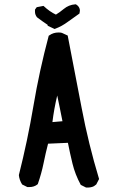

<svg xmlns="http://www.w3.org/2000/svg" viewBox="-20 -834 540 860"><path d="M111.3 3.9Q108.4 3.9 102.5 3.9L79.1 -7.8Q66.4 -28.3 64.5 -49.8Q103.5 -204.1 129.9 -360.4Q156.2 -516.6 198.2 -673.8L201.2 -675.8Q218.8 -688.5 242.2 -688.5Q253.9 -688.5 257.8 -686.5L283.2 -674.8Q315.4 -510.7 345.7 -350.6Q376 -190.4 423.8 -32.2L411.1 -7.8Q401.4 1 392.1 3.4Q382.8 5.9 377 5.9Q371.1 5.9 365.2 5.9L341.8 -5.9Q316.4 -52.7 304.7 -101.1Q293 -149.4 284.2 -194.3L195.3 -190.4Q184.6 -149.4 175.3 -103.5Q166 -57.6 149.4 -9.8L147.5 -7.8Q132.8 3.9 111.3 3.9ZM214.8 -287.1 259.8 -291Q252.9 -328.1 246.6 -356.9Q240.2 -385.7 236.3 -406.2Q221.7 -344.7 214.8 -287.1ZM136.7 -781.2Q136.7 -785.2 136.7 -791L144.5 -801.8L174.8 -807.6Q203.1 -781.2 230.5 -768.6Q248 -779.3 265.6 -793.9Q288.1 -812.5 316.4 -814.5H320.3Q326.2 -810.5 328.1 -808.6Q337.9 -798.8 337.9 -786.1Q337.9 -782.2 335.9 -773.4Q307.6 -753.9 288.6 -739.7Q269.5 -725.6 255.9 -718.3Q242.2 -710.9 224.6 -704.1L193.4 -718.8V-722.7Q169.9 -738.3 145.5 -756.8Q136.7 -768.6 136.7 -781.2Z"/></svg>

Font: JasonHandwriting2
Style: SemiBold
Weight: 600
Version: Version 1.04.7